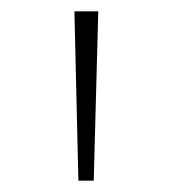

<svg xmlns="http://www.w3.org/2000/svg" viewBox="-20 -678 304 338"><path d="M118 -360 111 -658H153L145 -360Z"/></svg>

Font: EauTest Light
Style: Regular
Weight: 300
Designer: Christian Thalmann (Catharsis Fonts)
Version: Version 0.001;PS 000.001;hotconv 1.0.88;makeotf.lib2.5.64775